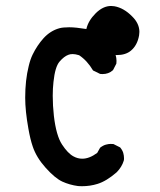

<svg xmlns="http://www.w3.org/2000/svg" viewBox="-20 -629 540 647"><path d="M75.7 -195.3Q64.9 -255.4 64.9 -299.8Q64.9 -358.9 76.7 -406.2Q82 -428.7 89.8 -444.8Q105 -476.1 127 -500.5Q149.9 -525.4 179.7 -533.7Q191.4 -537.1 213.1 -537.1Q234.9 -537.1 271 -531.2Q277.3 -559.1 302.2 -584Q327.1 -608.9 354.5 -608.9Q359.9 -608.9 365.7 -607.9Q397.5 -602.1 425.3 -573.7Q449.7 -549.8 449.7 -521.5Q449.7 -515.6 448.7 -509.8Q442.9 -476.6 421.4 -458.5Q403.8 -443.4 373 -443.4Q371.1 -443.4 369.6 -443.8Q372.6 -433.6 372.6 -423.8Q372.6 -419.9 372.1 -414.6L360.8 -392.6L359.4 -391.6Q345.7 -379.4 325.2 -379.4Q322.3 -379.4 317.4 -379.9L293.5 -391.6Q273.9 -424.8 246.6 -442.9Q233.9 -446.8 225.1 -446.8Q216.3 -446.8 210.4 -444.3Q195.8 -439 180.7 -421.4Q165.5 -403.8 160.2 -353Q157.7 -330.6 157.7 -306.2Q157.7 -272.9 161.6 -238.3Q169.4 -171.9 189 -142.1Q208.5 -112.3 227.5 -102.1Q241.7 -94.2 257.3 -94.2Q281.2 -94.2 307.6 -113.8L317.4 -131.3Q327.6 -139.2 336.9 -141.6Q346.2 -144 352.1 -144Q357.9 -144 362.3 -143.6L384.8 -132.3Q392.6 -123 395.3 -113.8Q397.9 -104.5 397.9 -95.7Q397.9 -89.4 397 -87.4Q390.6 -66.4 373.5 -48.8Q338.9 -18.6 308.6 -9.3Q283.7 -1.5 255.9 -1.5Q247.6 -1.5 243.2 -2Q214.4 -5.9 189.9 -17.1Q165 -28.8 133.8 -63.7Q102.5 -98.6 90.3 -135.3Q82 -159.2 75.7 -195.3Z"/></svg>

Font: Bakudai
Style: Bold
Weight: 700
Version: Version 1.48